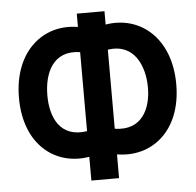

<svg xmlns="http://www.w3.org/2000/svg" viewBox="-52 -772 841 825"><g transform="rotate(-5 369.0 -360.0)"><path d="M309 -102.5V0H428.5V-102.5C576.5 -77.5 708.5 -179 708.5 -380.5C708.5 -582 576.5 -687.5 428.5 -662.5V-720H309V-662.5C161 -687.5 30 -582 30 -380.5C30 -179 161 -77.5 309 -102.5ZM152.5 -380.5C152.5 -475.5 192 -572 309 -554V-213C192 -195 152.5 -285.5 152.5 -380.5ZM428.5 -213V-554C545 -572 586 -468 586 -377C586 -286.5 545 -195 428.5 -213Z"/></g></svg>

Font: Eudonet
Style: Bold
Weight: 700
Designer: Mikhail Sharanda
Foundry: Mikhail Sharanda
Version: Version 4.503;Glyphs 3.1.2 (3151)